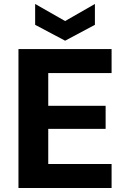

<svg xmlns="http://www.w3.org/2000/svg" viewBox="-20 -947 638 967"><path d="M73 0V-700H542V-579H223V-414H512V-298H223V-121H542V0ZM308 -742 157 -822V-927L308 -841L458 -927V-822Z"/></svg>

Font: DM Sans 9pt Black
Style: Regular
Weight: 900
Version: Version 4.004;gftools[0.9.30]